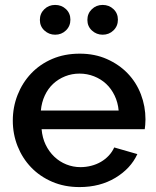

<svg xmlns="http://www.w3.org/2000/svg" viewBox="-20 -750 635 780"><path d="M303 10Q242 10 192 -11.5Q142 -33 106.5 -70Q71 -107 51.5 -156Q32 -205 32 -260Q32 -315 51.5 -364.5Q71 -414 106.5 -451.5Q142 -489 192 -510.5Q242 -532 304 -532Q365 -532 414.5 -510Q464 -488 499 -451.5Q534 -415 552.5 -366.5Q571 -318 571 -265Q571 -253 570 -242.5Q569 -232 568 -225H149Q152 -190 165.5 -162Q179 -134 200.5 -113.5Q222 -93 249.5 -82Q277 -71 307 -71Q329 -71 350.5 -76.5Q372 -82 390 -92.5Q408 -103 422 -118Q436 -133 444 -151L538 -124Q511 -65 448.5 -27.5Q386 10 303 10ZM462 -301Q459 -334 445.5 -362Q432 -390 411 -409.5Q390 -429 362 -440Q334 -451 303 -451Q272 -451 244.5 -440Q217 -429 196 -409.5Q175 -390 162 -362Q149 -334 146 -301ZM266 -670Q266 -644 248 -626.5Q230 -609 204 -609Q179 -609 160.5 -626Q142 -643 142 -669Q142 -695 160 -712.5Q178 -730 204 -730Q230 -730 248 -713Q266 -696 266 -670ZM459 -670Q459 -644 441 -626.5Q423 -609 397 -609Q372 -609 353.5 -626Q335 -643 335 -669Q335 -695 353 -712.5Q371 -730 397 -730Q423 -730 441 -713Q459 -696 459 -670Z"/></svg>

Font: IngvarSans
Style: Regular
Weight: 600
Version: Version 3.000